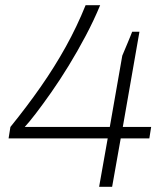

<svg xmlns="http://www.w3.org/2000/svg" viewBox="-20 -718 632 738"><path d="M361 0 394 -186H13L20 -230Q84 -309 137 -385Q190 -461 233 -538.5Q276 -616 309 -698H365Q341 -640 309.5 -580.5Q278 -521 244 -465.5Q210 -410 177 -363Q144 -316 117.5 -281.5Q91 -247 75 -230H402L450 -504Q455 -516 460.5 -529Q466 -542 471 -554Q476 -566 480.5 -577Q485 -588 488 -596H516L452 -230H561L554 -186H444L411 0Z"/></svg>

Font: Archivo SemiExpanded Thin
Style: Italic
Weight: 250
Width: 6
Italic angle: -10°
Designer: Hector Gatti
Foundry: Omnibus-Type
Version: Version 2.001